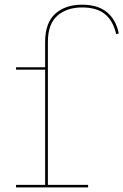

<svg xmlns="http://www.w3.org/2000/svg" viewBox="-20 -818 538 838"><path d="M50 0V-11H177V-514H50V-524.5H177V-635.5Q177 -718 221 -757.8Q265 -797.5 338.5 -797.5Q406.5 -797.5 446.2 -765.2Q486 -733 498.5 -672L487 -669Q473.5 -728 437.5 -756.8Q401.5 -785.5 338.5 -785.5Q271.5 -785.5 230.2 -749.2Q189 -713 189 -635.5V-11H364.5V0Z"/></svg>

Font: Hepta Slab ExtraLight Thin
Style: Regular
Weight: 250
Version: Version 1.102